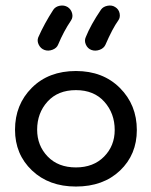

<svg xmlns="http://www.w3.org/2000/svg" viewBox="-20 -670 554 703"><path d="M258 13Q159 13 97 -46Q35 -105 35 -195Q35 -287 96.5 -348.5Q158 -410 258 -410Q357 -410 419 -348Q481 -286 481 -194Q481 -104 419.5 -45.5Q358 13 258 13ZM258 -57Q322 -57 361 -96.5Q400 -136 400 -194Q400 -255 362 -297.5Q324 -340 258 -340Q192 -340 154 -298Q116 -256 116 -195Q116 -137 154.5 -97Q193 -57 258 -57ZM294 -534Q312 -579 350 -635Q358 -646 374 -649Q390 -652 402 -644Q415 -636 418 -621Q421 -606 413 -595Q392 -566 366 -506Q360 -493 344.5 -487.5Q329 -482 315 -487Q301 -492 294.5 -506.5Q288 -521 294 -534ZM120 -533Q142 -583 175 -634Q183 -646 199 -649Q215 -652 228 -644Q240 -636 244 -621.5Q248 -607 240 -595Q213 -555 193 -507Q188 -494 172.5 -488Q157 -482 143 -487Q129 -492 122 -506Q115 -520 120 -533Z"/></svg>

Font: Hoogli Semibold
Style: Regular
Weight: 600
Designer: Anand Singh Naorem
Foundry: Brand New Type
Version: Version 1.00 b007